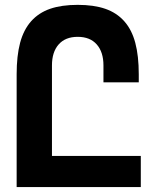

<svg xmlns="http://www.w3.org/2000/svg" viewBox="-20 -763 642 783"><path d="M47.9 -460Q47.9 -535.2 62 -588.4Q76.2 -641.6 106.9 -676.3Q137.7 -710.9 184.3 -727.1Q231 -743.2 296.9 -743.2Q362.8 -743.2 409.4 -727.1Q456.1 -710.9 486.8 -676.3Q517.6 -641.6 531.7 -588.4Q545.9 -535.2 545.9 -460V-427.2H401.9V-496.1Q401.9 -550.8 374.5 -581.8Q347.2 -612.8 296.9 -612.8Q246.6 -612.8 219.2 -581.8Q191.9 -550.8 191.9 -496.1V-127H554.2V0H47.9Z"/></svg>

Font: Hack
Style: Bold
Weight: 700
Monospace: yes
Designer: Christopher Simpkins
Foundry: Christopher Simpkins
Version: Version 2.017